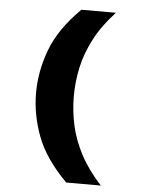

<svg xmlns="http://www.w3.org/2000/svg" viewBox="-58 -796 716 952"><g transform="rotate(5 300.0 -320.0)"><path d="M308 110Q201 3 160.5 -104.5Q120 -212 120 -320Q120 -428 160.5 -536Q201 -644 308 -750H480Q414 -679 376.5 -607Q339 -535 323.5 -463.5Q308 -392 308 -320Q308 -248 323.5 -176.5Q339 -105 376.5 -33.5Q414 38 480 110Z"/></g></svg>

Font: Geist Mono Black
Style: Regular
Weight: 900
Monospace: yes
Designer: Basement.studio, Andrés Briganti, Mateo Zaragoza
Foundry: Basement.studio, Vercel, Andrés Briganti, Guido Ferreyra, Mateo Zaragoza
Version: Version 1.500; ttfautohint (v1.8.4.7-5d5b)